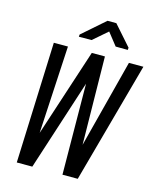

<svg xmlns="http://www.w3.org/2000/svg" viewBox="-132 -1000 889 1090"><g transform="rotate(15 313.0 -455.0)"><path d="M407.7 -193.4 541.5 -710.9H626.5L431.2 0H341.3L336.9 -533.7L164.1 0H72.8L100.1 -710.9H183.1L154.8 -195.8L323.2 -710.9H400.4ZM517.1 -793.5 516.1 -780.3 444.8 -780.8 387.2 -854 303.2 -781.2 228.5 -780.8 229.5 -793.9 362.3 -910.2H414.1Z"/></g></svg>

Font: Roboto Mono
Style: Italic
Weight: 400
Designer: Google
Version: Version 2.000985; 2015; ttfautohint (v1.3)